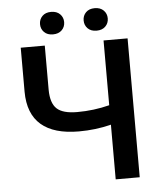

<svg xmlns="http://www.w3.org/2000/svg" viewBox="-59 -929 809 979"><g transform="rotate(-5 346.0 -439.5)"><path d="M69.3 0ZM616.2 -710.9V0H493.2V-279.8Q414.1 -259.8 328.1 -259.8Q200.7 -259.8 135.3 -315.9Q69.8 -372.1 69.3 -485.4V-710.9H192.4V-484.4Q192.9 -416.5 223.6 -387.7Q254.4 -358.9 328.1 -358.9Q413.1 -358.9 493.2 -379.4V-710.9ZM177.7 -821.8Q177.7 -846.2 194.1 -862.8Q210.4 -879.4 239.3 -879.4Q268.1 -879.4 284.7 -862.8Q301.3 -846.2 301.3 -821.8Q301.3 -797.4 284.7 -780.8Q268.1 -764.2 239.3 -764.2Q210.4 -764.2 194.1 -780.8Q177.7 -797.4 177.7 -821.8ZM400.9 -821.3Q400.9 -845.7 417.2 -862.3Q433.6 -878.9 462.4 -878.9Q491.2 -878.9 507.8 -862.3Q524.4 -845.7 524.4 -821.3Q524.4 -796.9 507.8 -780.3Q491.2 -763.7 462.4 -763.7Q433.6 -763.7 417.2 -780.3Q400.9 -796.9 400.9 -821.3Z"/></g></svg>

Font: Roboto Medium
Style: Regular
Weight: 500
Designer: Google
Version: Version 2.134; 2016; ttfautohint (v1.6)